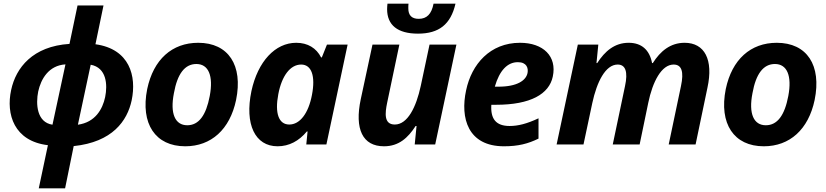

<svg xmlns="http://www.w3.org/2000/svg" viewBox="-20 -790 4517 1050"><path d="M192 240H336L383 9C595 -13 676 -129 700 -241C728 -374 689 -522 502 -548L546 -760H404L360 -550C159 -537 67 -420 41 -298C12 -165 57 -18 242 4ZM189 -290C204 -358 246 -432 338 -438L267 -108C181 -121 175 -221 189 -290ZM555 -259C541 -193 501 -121 406 -108L476 -436C563 -420 569 -327 555 -259Z M993 10C1135 10 1237 -82 1271 -243C1310 -433 1229 -556 1064 -556C921 -556 819 -465 785 -303C747 -113 830 10 993 10ZM1004 -105C938 -105 909 -168 931 -280C950 -387 991 -440 1054 -440C1120 -440 1148 -376 1127 -265C1107 -159 1067 -105 1004 -105Z M1498 10C1561 10 1615 -19 1658 -71H1662L1655 0H1765L1881 -546H1768L1740 -476H1736C1710 -527 1663 -556 1600 -556C1485 -556 1390 -454 1355 -292C1317 -110 1375 10 1498 10ZM1562 -109C1504 -109 1482 -171 1502 -275C1521 -376 1568 -437 1627 -437C1684 -437 1706 -374 1686 -271C1667 -170 1620 -109 1562 -109Z M2266 -606C2381 -606 2445 -657 2471 -770H2351C2340 -713 2314 -687 2270 -687C2232 -687 2213 -706 2213 -744C2213 -756 2213 -760 2214 -770H2099C2098 -760 2097 -749 2097 -740C2097 -653 2154 -606 2266 -606ZM2080 10C2161 10 2211 -36 2253 -101H2258L2248 0H2360L2476 -546H2329L2281 -320C2256 -204 2209 -109 2139 -109C2078 -109 2086 -173 2097 -227L2164 -546H2017L1953 -248C1918 -84 1963 10 2080 10Z M2736 10C2814 10 2868 -4 2925 -32V-143C2861 -113 2813 -101 2767 -101C2692 -101 2662 -140 2667 -217H2693C2882 -217 2983 -276 3003 -371C3027 -482 2951 -556 2824 -556C2660 -556 2559 -439 2529 -296C2496 -144 2539 10 2736 10ZM2812 -450C2861 -450 2870 -417 2865 -391C2857 -350 2808 -316 2706 -316H2686C2712 -406 2756 -450 2812 -450Z M3024 0H3171L3219 -226C3244 -342 3291 -437 3358 -437C3401 -437 3415 -397 3398 -319L3331 0H3478L3525 -227C3549 -344 3598 -437 3664 -437C3708 -437 3721 -398 3704 -319L3637 0H3784L3849 -311C3882 -463 3834 -556 3724 -556C3646 -556 3591 -510 3550 -445H3546C3532 -518 3488 -556 3418 -556C3341 -556 3288 -510 3246 -445H3242L3252 -546H3140Z M4157 10C4299 10 4401 -82 4435 -243C4474 -433 4393 -556 4228 -556C4085 -556 3983 -465 3949 -303C3911 -113 3994 10 4157 10ZM4168 -105C4102 -105 4073 -168 4095 -280C4114 -387 4155 -440 4218 -440C4284 -440 4312 -376 4291 -265C4271 -159 4231 -105 4168 -105Z"/></svg>

Font: Noto Sans
Style: Bold Italic
Weight: 700
Italic angle: -12°
Designer: Monotype Design Team
Foundry: Monotype Imaging Inc.
Version: Version 2.013